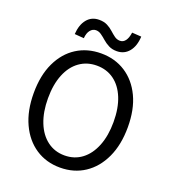

<svg xmlns="http://www.w3.org/2000/svg" viewBox="-166 -1063 1074 1200"><g transform="rotate(20 371.0 -463.0)"><path d="M371 13Q279 13 208.5 -33.5Q138 -80 98 -166Q58 -252 58 -369Q58 -487 98 -571.5Q138 -656 208.5 -701Q279 -746 371 -746Q463 -746 533.5 -700.5Q604 -655 644 -571Q684 -487 684 -369Q684 -252 644 -166Q604 -80 533.5 -33.5Q463 13 371 13ZM371 -68Q437 -68 486 -105Q535 -142 562 -210Q589 -278 589 -369Q589 -461 562 -527.5Q535 -594 486 -629.5Q437 -665 371 -665Q306 -665 256.5 -629.5Q207 -594 180 -527.5Q153 -461 153 -369Q153 -278 180 -210Q207 -142 256.5 -105Q306 -68 371 -68ZM455 -792Q424 -792 401 -804Q378 -816 360.5 -831.5Q343 -847 326 -859Q309 -871 290 -871Q269 -871 253.5 -852.5Q238 -834 235 -798L173 -803Q177 -866 207 -902.5Q237 -939 287 -939Q319 -939 341.5 -927.5Q364 -916 381.5 -900Q399 -884 415.5 -872Q432 -860 452 -860Q474 -860 488 -879Q502 -898 507 -934L569 -930Q566 -866 535.5 -829Q505 -792 455 -792Z"/></g></svg>

Font: Noto Sans TC
Style: Regular
Weight: 400
Designer: Ryoko NISHIZUKA  (kana, bopomofo & ideographs); Paul D. Hunt (Latin, Greek & Cyrillic); Sandoll Communications , Soo-you
Foundry: Adobe
Version: Version 2.004-H2;hotconv 1.0.118;makeotfexe 2.5.65603